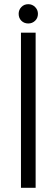

<svg xmlns="http://www.w3.org/2000/svg" viewBox="-20 -896 269 916"><path d="M115 -784Q95 -784 82 -797Q69 -810 69 -830Q69 -849 82 -862.5Q95 -876 115 -876Q134 -876 147.5 -862.5Q161 -849 161 -830Q161 -810 147.5 -797Q134 -784 115 -784ZM80 -740H150V0H80Z"/></svg>

Font: SVN-Poppins Light
Style: Regular
Weight: 300
Designer: Ninad Kale (Devanagari), Jonny Pinhorn (Latin)
Foundry: Indian Type Foundry
Version: Version 3.002 2017; ttfautohint (v1.8.3)